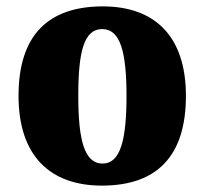

<svg xmlns="http://www.w3.org/2000/svg" viewBox="-20 -571 641 601"><path d="M299 10C472 10 562 -83 562 -271C562 -459 463 -551 302 -551C129 -551 38 -459 38 -271C38 -83 137 10 299 10ZM301 -59C244 -59 225 -133 225 -271C225 -410 243 -480 300 -480C356 -480 376 -410 376 -271C376 -133 357 -59 301 -59Z"/></svg>

Font: Noto Serif Tamil SemiCondensed Black
Style: Regular
Weight: 900
Width: 4
Designer: Indian Type Foundry, Tom Grace, and the Monotype Design Team
Foundry: Monotype Imaging Inc.
Version: Version 2.004